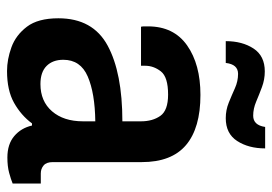

<svg xmlns="http://www.w3.org/2000/svg" viewBox="-134 -628 774 546"><g transform="rotate(90 253.0 -355.0)"><path d="M97 -610Q97 -657 118 -689Q139 -721 183 -721Q206 -721 227.5 -713Q249 -705 269 -696.5Q289 -688 309 -688Q336 -688 341 -722H402Q402 -675 381 -642.5Q360 -610 316 -610Q293 -610 272 -618.5Q251 -627 231 -636Q211 -645 190 -645Q163 -645 159 -610ZM182 12Q149 12 114.5 -0.5Q80 -13 56 -44.5Q32 -76 32 -134Q32 -232 109.5 -274Q187 -316 325 -316V-369Q325 -402 309.5 -424Q294 -446 249 -446Q199 -446 183 -425.5Q167 -405 167 -381V-369H56Q55 -373 55 -378Q55 -383 55 -389Q55 -462 109 -500Q163 -538 250 -538Q344 -538 392.5 -497Q441 -456 441 -371V-118Q441 -100 450.5 -92Q460 -84 473 -84H502V-4Q490 1 471.5 6Q453 11 428 11Q390 11 367 -8.5Q344 -28 337 -59H331Q308 -28 272.5 -8Q237 12 182 12ZM219 -83Q268 -83 296.5 -116Q325 -149 325 -204V-239Q245 -238 197.5 -217.5Q150 -197 150 -148Q150 -118 167.5 -100.5Q185 -83 219 -83Z"/></g></svg>

Font: Archivo SemiCondensed SemiBold
Style: Regular
Weight: 600
Width: 4
Designer: Hector Gatti
Foundry: Omnibus-Type
Version: Version 2.001; ttfautohint (v1.8.3)